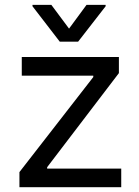

<svg xmlns="http://www.w3.org/2000/svg" viewBox="-20 -785 581 805"><path d="M61.5 0V-63.5L371.1 -461.9V-467.8H71.3V-545.9H478.5V-478.5L177.7 -84V-78.1H488.3V0ZM195.3 -764.6 269.5 -665 342.8 -764.6H422.9V-758.8L307.6 -610.4H230.5L116.2 -758.8V-764.6Z"/></svg>

Font: Inter
Style: Regular
Weight: 400
Designer: Rasmus Andersson
Foundry: rsms
Version: Version 4.000;git-8c9346024